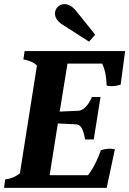

<svg xmlns="http://www.w3.org/2000/svg" viewBox="-25 -916 630 936"><path d="M409 -713 439 -747 345 -864C326 -887 306 -896 289 -896C263 -896 243 -875 243 -850C243 -832 253 -813 278 -797ZM-5 0H495L535 -188C528 -190 520 -191 513 -191C494 -191 481 -188 467 -184C456 -153 435 -101 404 -62H217L257 -314L345 -310C368 -309 380 -290 390 -236H432L465 -443H423C407 -404 381 -377 357 -376L266 -372L304 -606H473C490 -572 494 -528 495 -499C502 -497 510 -496 517 -496C536 -496 549 -499 563 -503L585 -667H95L89 -626C117 -622 144 -610 155 -596L72 -71C51 -55 33 -46 0 -41Z"/></svg>

Font: Caladea
Style: Bold Italic
Weight: 700
Italic angle: -9°
Designer: Carolina Giovagnoli and Andres Torresi
Foundry: Carolina Giovagnoli & Andres Torresi
Version: Version 1.001;hotconv 1.0.109;makeotfexe 2.5.65596